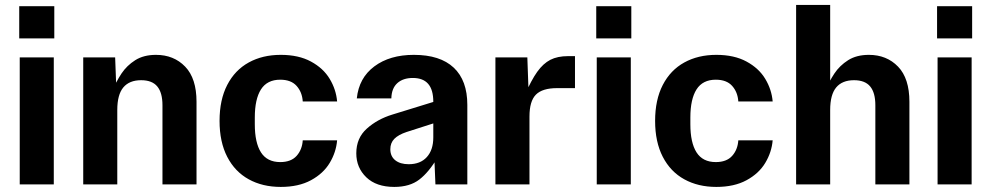

<svg xmlns="http://www.w3.org/2000/svg" viewBox="-20 -726 3904 756"><path d="M57.7 -500H191.8V0H57.7ZM55.7 -701.6V-574.7H193.8V-701.6Z M307.7 -500H433.4L438.4 -366.5L416.8 -357.5Q437.7 -405.5 458.5 -436.7Q479.3 -467.9 512.5 -489Q545.7 -510 594 -510Q664.4 -510 709.1 -463.6Q753.8 -417.3 753.8 -325.2V0H619.7V-311.5Q619.7 -361 599.3 -385.6Q578.9 -410.2 535.7 -410.2Q489.3 -410.2 465.5 -381.7Q441.8 -353.1 441.8 -293.2V0H307.7Z M844.5 -250Q844.5 -333 874.7 -391.5Q904.9 -450 959.4 -480Q1013.8 -510 1085.5 -510Q1156 -510 1204.5 -483.6Q1253.1 -457.3 1278.2 -415.4Q1303.4 -373.5 1307.4 -326.5H1172.1Q1169.7 -363.4 1147.8 -387.8Q1125.9 -412.2 1083.5 -412.2Q1032 -412.2 1007.6 -374Q983.3 -335.8 983.3 -263.2V-236.8Q983.3 -164.2 1007.6 -126Q1032 -87.8 1083.5 -87.8Q1125.9 -87.8 1147.8 -112.2Q1169.7 -136.6 1172.1 -173.5H1307.4Q1303.4 -126.5 1278.2 -84.6Q1253.1 -42.7 1204.5 -16.4Q1156 10 1085.5 10Q1013.8 10 959.4 -20Q904.9 -50 874.7 -108.5Q844.5 -167 844.5 -250Z M1382.9 -122.4Q1382.9 -182.5 1424.4 -219.6Q1465.9 -256.8 1524.6 -274.8L1724.1 -336.3V-252.2L1581 -206.3Q1548.8 -195.6 1532.8 -179.5Q1516.9 -163.4 1516.9 -138.5Q1516.9 -110.6 1536.3 -95Q1555.8 -79.4 1589.3 -79.4Q1635.2 -79.4 1660.6 -107.5Q1686.1 -135.6 1686.1 -184.8V-325Q1686.1 -372.5 1666 -395.7Q1645.9 -419 1605.5 -419Q1567 -419 1544.5 -398.7Q1521.9 -378.4 1520.9 -338.5H1384.9Q1393.2 -419.3 1454 -464.6Q1514.7 -510 1609.5 -510Q1713 -510 1766.6 -459.6Q1820.1 -409.3 1820.1 -313.1V0H1694.5L1689.5 -120L1703.5 -107Q1669.2 -48.3 1631.3 -19.2Q1593.5 10 1532.5 10Q1461.8 10 1422.4 -27.8Q1382.9 -65.7 1382.9 -122.4Z M1930.7 -500H2056.4L2061.4 -359.7L2045.8 -350.7Q2072 -410.5 2095.3 -443.2Q2118.7 -475.9 2147 -490.5Q2175.3 -505 2217 -505H2244V-379H2173.5Q2115.6 -379 2090.2 -353.4Q2064.8 -327.9 2064.8 -267V0H1930.7Z M2329.7 -500H2463.8V0H2329.7ZM2327.7 -701.6V-574.7H2465.8V-701.6Z M2559.5 -250Q2559.5 -333 2589.7 -391.5Q2619.9 -450 2674.4 -480Q2728.8 -510 2800.5 -510Q2871 -510 2919.5 -483.6Q2968.1 -457.3 2993.2 -415.4Q3018.4 -373.5 3022.4 -326.5H2887.1Q2884.7 -363.4 2862.8 -387.8Q2840.9 -412.2 2798.5 -412.2Q2747 -412.2 2722.6 -374Q2698.3 -335.8 2698.3 -263.2V-236.8Q2698.3 -164.2 2722.6 -126Q2747 -87.8 2798.5 -87.8Q2840.9 -87.8 2862.8 -112.2Q2884.7 -136.6 2887.1 -173.5H3022.4Q3018.4 -126.5 2993.2 -84.6Q2968.1 -42.7 2919.5 -16.4Q2871 10 2800.5 10Q2728.8 10 2674.4 -20Q2619.9 -50 2589.7 -108.5Q2559.5 -167 2559.5 -250Z M3114.7 -706.5H3248.8V-363.6L3223.8 -357.5Q3244.7 -405.5 3265.5 -436.7Q3286.3 -467.9 3319.5 -489Q3352.7 -510 3401 -510Q3471.4 -510 3516.1 -463.6Q3560.8 -417.3 3560.8 -325.2V0H3426.7V-311.5Q3426.7 -361 3406.3 -385.6Q3385.9 -410.2 3342.7 -410.2Q3296.3 -410.2 3272.5 -381.7Q3248.8 -353.1 3248.8 -293.2V0H3114.7Z M3671.7 -500H3805.8V0H3671.7ZM3669.7 -701.6V-574.7H3807.8V-701.6Z"/></svg>

Font: TASA Orbiter VF Text
Style: Regular
Weight: 400
Designer: Weizhong Zhang
Foundry: 本地遙控
Version: Version 1.001;Glyphs 3.2 (3192)